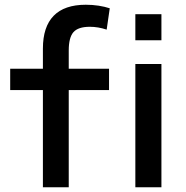

<svg xmlns="http://www.w3.org/2000/svg" viewBox="-20 -790 786 810"><path d="M161 0V-410H23V-500H161V-585Q161 -677 206.5 -723.5Q252 -770 342 -770Q370 -770 396 -766Q422 -762 443 -755L430 -665Q394 -677 359 -677Q310 -677 290 -654.5Q270 -632 270 -577V-500H440V-410H270V0ZM551 -620V-730H661V-620ZM551 0V-520H661V0Z"/></svg>

Font: M PLUS 1 Medium
Style: Regular
Weight: 500
Designer: Coji Morishita
Foundry: UNDERFOREST DESIGN
Version: Version 1.001